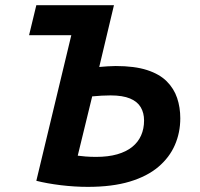

<svg xmlns="http://www.w3.org/2000/svg" viewBox="-20 -713 773 741"><path d="M319.2 8.2Q268.8 8.2 215.1 1.8Q161.5 -4.8 120.2 -15.2L255.2 -577.2H92.2L120.2 -693H419.8L363 -454.5Q375.5 -455.8 394.5 -457Q413.5 -458.2 426.5 -458.2Q499.5 -458.2 547.6 -442.6Q595.8 -427 623.6 -399Q651.5 -371 663.6 -334.8Q675.8 -298.5 675.8 -256.5Q675.8 -201.5 655 -153.5Q634.2 -105.5 591.2 -69Q548.2 -32.5 480.6 -12.1Q413 8.2 319.2 8.2ZM350.8 -107.5Q397.5 -107.5 432.4 -117.5Q467.2 -127.5 490.2 -146Q513.2 -164.5 524.6 -190.4Q536 -216.2 536 -248Q536 -277.2 523.2 -299Q510.5 -320.8 482 -332.8Q453.5 -344.8 406.5 -344.8Q391.2 -344.8 371.6 -343.8Q352 -342.8 335.8 -341L280 -112.2Q291.8 -110.5 310.5 -109Q329.2 -107.5 350.8 -107.5Z"/></svg>

Font: Ubuntu Sans
Style: Italic
Weight: 400
Italic angle: -13.5°
Designer: Dalton Maag Ltd
Foundry: Dalton Maag Ltd
Version: Version 1.006